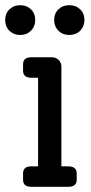

<svg xmlns="http://www.w3.org/2000/svg" viewBox="-41 -721 352 741"><path d="M-21 -644Q-21 -669 -4.5 -685Q12 -701 37 -701Q62 -701 78.5 -685Q95 -669 95 -644Q95 -619 78.5 -602.5Q62 -586 37 -586Q12 -586 -4.5 -602Q-21 -618 -21 -644ZM226 -586Q201 -586 184.5 -602.5Q168 -619 168 -644Q168 -669 184.5 -685Q201 -701 226 -701Q252 -701 268.5 -685Q285 -669 285 -644Q285 -619 268.5 -602.5Q252 -586 226 -586ZM80 0Q48 0 48 -27V-52Q48 -79 80 -79H106V-421H80Q48 -421 48 -448V-473Q48 -500 80 -500H159Q175 -500 185.5 -489.5Q196 -479 196 -463V-79H222Q255 -79 255 -52V-27Q255 0 222 0Z"/></svg>

Font: Solway
Style: Regular
Weight: 400
Designer: Mariya V. Pigoulevskaya
Foundry: The Northern Block Ltd.
Version: Version 1.000;hotconv 1.0.109;makeotfexe 2.5.65596